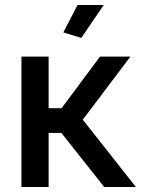

<svg xmlns="http://www.w3.org/2000/svg" viewBox="-20 -750 583 770"><path d="M66 0V-523H175V-316H227L381 -523H503L312 -270L525 0H398L226 -217H175V0ZM306 -598 234 -620 291 -730H396Z"/></svg>

Font: Raleway SemiBold
Style: Regular
Weight: 600
Designer: Matt McInerney, Pablo Impallari, Rodrigo Fuenzalida
Foundry: Matt McInerney, Pablo Impallari, Rodrigo Fuenzalida
Version: Version 4.026